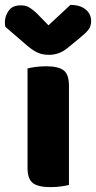

<svg xmlns="http://www.w3.org/2000/svg" viewBox="-57 -760 394 788"><path d="M150 8Q100 8 78 -8.5Q56 -25 56 -72V-479Q67 -482 87.5 -485Q108 -488 132 -488Q182 -488 204 -471.5Q226 -455 226 -408V-1Q215 2 194.5 5Q174 8 150 8ZM142 -656 232 -740Q271 -740 294 -721.5Q317 -703 317 -674Q317 -652 305.5 -637.5Q294 -623 269 -603L224 -566Q204 -549 184.5 -542Q165 -535 145 -535Q131 -535 120 -537Q109 -539 97.5 -544Q86 -549 72 -559Q58 -569 39 -586L-35 -650Q-36 -655 -36.5 -659Q-37 -663 -37 -668Q-37 -694 -21.5 -716Q-6 -738 27 -738Q37 -738 45.5 -736.5Q54 -735 63 -729.5Q72 -724 83 -715Q94 -706 108 -691Z"/></svg>

Font: Baloo Bhaina 2 ExtraBold
Style: Regular
Weight: 800
Designer: Yesha Goshar, Manish Minz, Shuchita Grover and Ek Type
Foundry: Ek Type
Version: Version 1.640;hotconv 1.0.111;makeotfexe 2.5.65597; ttfautoh